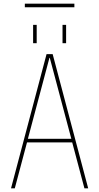

<svg xmlns="http://www.w3.org/2000/svg" viewBox="-20 -1025 540 1045"><path d="M115.2 -985.4V-1004.9H384.8V-985.4ZM320.3 -790V-889.6H339.8V-790ZM160.2 -790V-889.6H179.7V-790ZM368.2 -269.5 251 -710H249L131.8 -269.5ZM373 -250H127L60.5 0H40L233.4 -730.5H266.6L460 0H439.5Z"/></svg>

Font: Mgen+ 1mn thin
Style: Regular
Weight: 100
Designer: [Source Han Sans]
Ryoko NISHIZUKA  (kana & ideographs); Paul D. Hunt (Latin, Greek & Cyrillic); Wenlong ZHANG  (bopomofo
Version: Version 1.059.20150602